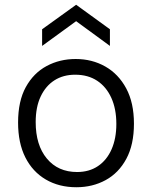

<svg xmlns="http://www.w3.org/2000/svg" viewBox="-20 -775 639 807"><path d="M301 12Q228 12 172.5 -20.5Q117 -53 86.5 -113.5Q56 -174 56 -260Q56 -350 88.5 -409Q121 -468 176 -497.5Q231 -527 298 -527Q367 -527 422.5 -495.5Q478 -464 510.5 -403.5Q543 -343 543 -255Q543 -167 511 -107.5Q479 -48 424 -18Q369 12 301 12ZM304 -52Q355 -52 392 -77Q429 -102 449 -147.5Q469 -193 469 -254Q469 -317 448 -363.5Q427 -410 388.5 -435.5Q350 -461 296 -461Q246 -461 209 -437.5Q172 -414 151 -369.5Q130 -325 130 -262Q130 -165 177 -108.5Q224 -52 304 -52ZM157 -582V-652L300 -755L442 -652V-582L300 -686Z"/></svg>

Font: Bricolage Grotesque 96pt ExtraBold Light
Style: Regular
Weight: 300
Version: Version 1.001;gftools[0.9.33.dev8+g029e19f]